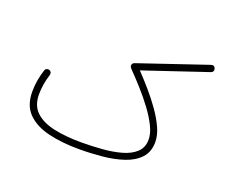

<svg xmlns="http://www.w3.org/2000/svg" viewBox="-103 -770 1135 946"><g transform="rotate(20 465.0 -297.0)"><path d="M73.2 -177.2Q73.2 -236.8 92.8 -295.9Q95.7 -303.7 102.8 -306.4Q109.9 -309.1 116.7 -306.2Q131.3 -299.3 126 -282.2Q108.9 -228 108.9 -176.3Q108.9 -117.2 144.5 -84.2Q180.2 -51.3 242.7 -38.1Q305.2 -24.9 385.7 -24.9Q439 -24.9 492.9 -29.1Q546.9 -33.2 592.3 -45.7Q637.7 -58.1 665.3 -83.5Q692.9 -108.9 692.9 -151.4Q692.9 -183.1 673.8 -221.4Q654.8 -259.8 624.8 -300Q594.7 -340.3 560.5 -378.4Q526.4 -416.5 495.6 -447.8Q486.3 -457 486.3 -464.4Q486.3 -477.5 500 -481.9L854.5 -602.1Q873.5 -608.4 878.9 -590.8Q883.3 -573.7 866.7 -568.4L535.6 -457Q566.9 -424.3 600.6 -385.5Q634.3 -346.7 663.1 -305.9Q691.9 -265.1 710 -225.6Q728 -186 728 -150.9Q728 -99.1 698.2 -67.1Q668.5 -35.2 618.7 -18.3Q568.8 -1.5 508.1 4.4Q447.3 10.3 385.7 10.3Q295.4 10.3 224.9 -6.8Q154.3 -23.9 113.8 -64.7Q73.2 -105.5 73.2 -177.2Z"/></g></svg>

Font: Mikhak-DS1-FD ExtraLight
Style: Regular
Weight: 200
Designer: Amin Abedi
Version: Version 3.2